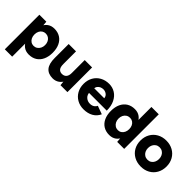

<svg xmlns="http://www.w3.org/2000/svg" viewBox="80 -1641 2776 2776"><g transform="rotate(45 1468.5 -252.5)"><path d="M58.2 -504.6H200.4L208.4 -412V202.4H58.2ZM162.4 -252.6Q162.4 -334.8 184.5 -393.9Q206.6 -453 250 -484.8Q293.4 -516.6 355.2 -516.6Q425.6 -516.6 477 -484.4Q528.4 -452.2 556 -392.7Q583.6 -333.2 583.6 -252.6Q583.6 -171.4 556 -111.8Q528.4 -52.2 477 -20.1Q425.6 12 355.2 12Q293.4 12 250 -19.7Q206.6 -51.4 184.5 -111Q162.4 -170.6 162.4 -252.6ZM427.2 -252.6Q427.2 -289.2 412.9 -317.8Q398.6 -346.4 373.4 -362.3Q348.2 -378.2 316.8 -378.2Q285.4 -378.2 260.8 -362.3Q236.2 -346.4 222.6 -317.8Q209 -289.2 209 -252.6Q209 -216.2 222.6 -187.6Q236.2 -159 260.7 -142.7Q285.2 -126.4 315.8 -126.4Q347.2 -126.4 372.5 -142.7Q397.8 -159 412.5 -187.6Q427.2 -216.2 427.2 -252.6Z M985.2 -92.6V-504.6H1136V0H994ZM889 -129.2Q935.8 -128.4 960.5 -156.5Q985.2 -184.6 985.2 -239.2H1032Q1032 -160.2 1008.4 -104Q984.8 -47.8 941.9 -18.3Q899 11.2 843.4 11.2Q750.8 11.2 703.8 -44.9Q656.8 -101 657 -218.6V-246.6H807.2Q807.2 -185.2 828.4 -158Q849.6 -130.8 889 -129.2ZM657 -504.6H807.2V-246.6H657Z M1216 -250Q1216 -326.3 1249.4 -385.8Q1282.9 -445.3 1342.9 -478.6Q1403 -512 1479.4 -512Q1549 -512 1605.4 -476.8Q1661.7 -441.6 1694.7 -374.1Q1727.7 -306.7 1727.7 -212.7H1349.9L1364.1 -227.9Q1364.1 -175 1398.9 -142.8Q1433.7 -110.6 1484.4 -110.6Q1522 -110.6 1547.9 -126.8Q1573.9 -143 1586.9 -171.3L1714.3 -124.7Q1683.3 -57.7 1621.8 -22.9Q1560.3 12 1475 12Q1400 12 1341.2 -21.4Q1282.4 -54.7 1249.2 -114.2Q1216 -173.7 1216 -250ZM1356 -313.6H1589L1576.3 -297.6Q1576.3 -347.7 1545.6 -372.4Q1515 -397.1 1475.4 -397.1Q1450.7 -397.1 1426.4 -386.8Q1402.1 -376.4 1385.9 -354.3Q1369.7 -332.1 1369.7 -297.6Z M2146.6 -93.8V-707H2296.6V0H2153.6ZM1772 -252.6Q1772 -333.2 1799.6 -392.7Q1827.2 -452.2 1878.6 -484.4Q1930 -516.6 2000.4 -516.6Q2062.2 -516.6 2105.6 -484.8Q2149 -453 2171.1 -393.9Q2193.2 -334.8 2193.2 -252.6Q2193.2 -170.6 2171.1 -111Q2149 -51.4 2105.6 -19.7Q2062.2 12 2000.4 12Q1930 12 1878.6 -20.1Q1827.2 -52.2 1799.6 -111.8Q1772 -171.4 1772 -252.6ZM2146.6 -252.6Q2146.6 -289.2 2133 -317.8Q2119.4 -346.4 2094.8 -362.3Q2070.2 -378.2 2038.8 -378.2Q2007.4 -378.2 1982.2 -362.3Q1957 -346.4 1942.7 -317.8Q1928.4 -289.2 1928.4 -252.6Q1928.4 -216.2 1943.1 -187.6Q1957.8 -159 1983.1 -142.7Q2008.4 -126.4 2039.8 -126.4Q2070.4 -126.4 2094.9 -142.7Q2119.4 -159 2133 -187.6Q2146.6 -216.2 2146.6 -252.6Z M2377 -252.6Q2377 -329.1 2411.1 -389.2Q2445.2 -449.2 2505.5 -482.9Q2565.8 -516.6 2643.6 -516.6Q2721.4 -516.6 2781.8 -482.9Q2842.2 -449.2 2876.3 -389.2Q2910.4 -329.1 2910.4 -252.6Q2910.4 -175.4 2876.7 -115.4Q2843 -55.4 2782.9 -21.7Q2722.7 12 2645.7 12Q2567.6 12 2506.4 -21.7Q2445.2 -55.4 2411.1 -115.4Q2377 -175.4 2377 -252.6ZM2757.2 -252.4Q2757.2 -289.2 2742.7 -317.8Q2728.2 -346.4 2702.2 -362.6Q2676.1 -378.8 2643.6 -378.8Q2611 -378.8 2585.5 -362.6Q2560 -346.4 2545.5 -317.8Q2531 -289.2 2531 -252.4Q2531 -216.2 2545.5 -187.6Q2560 -159 2586.1 -142.8Q2612.3 -126.6 2645.5 -126.6Q2678.2 -126.6 2703.6 -142.8Q2729 -159 2743.1 -187.6Q2757.2 -216.2 2757.2 -252.4Z"/></g></svg>

Font: 寒蝉端黑体 Light
Style: Regular
Weight: 300
Designer: ChillDuanSans {Warren2060}; 
Source Han Sans {Ryoko NISHIZUKA 西塚涼子 (kana, bopomofo & ideographs); Paul D. Hunt (Latin, G
Foundry: ChillType&Adobe
Version: Version 1.300;Glyphs 3.3 (3306)